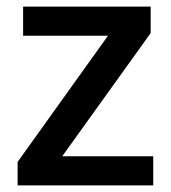

<svg xmlns="http://www.w3.org/2000/svg" viewBox="-20 -560 518 580"><path d="M442.9 0H33.2V-70.8L306.2 -452.1H49.8V-540H435.1V-460L168 -87.9H442.9Z"/></svg>

Font: OpenSans-Semibold
Style: Regular
Weight: 600
Foundry: Ascender Corporation
Version: Version 1.10